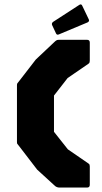

<svg xmlns="http://www.w3.org/2000/svg" viewBox="-20 -846 462 866"><path d="M249 0Q237.5 0 229 -6.5L147.5 -81L65 -188.5Q59.5 -195.5 58 -197.2Q56.5 -199 56.5 -206V-461Q56.5 -468 58.2 -470Q60 -472 65 -478.5L141.5 -577.5L229 -660Q234.5 -664.5 237.8 -665.5Q241 -666.5 249 -666.5H372.5Q385 -666.5 385 -654V-574Q385 -570 384.2 -565.8Q383.5 -561.5 379 -558.5L285 -494L223.5 -415V-251.5L286 -172.5L379 -108.5Q383 -106 384 -102.5Q385 -99 385 -95V-12.5Q385 0 372.5 0ZM246 -691Q236.5 -686.5 232.5 -695.5L215 -733Q211.5 -742 220.5 -748L338.5 -824.5Q347.5 -830 352 -818L380.5 -758.5Q384.5 -750 375 -745Z"/></svg>

Font: Jaro
Style: Regular
Weight: 400
Designer: Agyei Archer, Celine Hurka, Mirko Velimirović
Version: Version 1.000